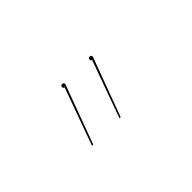

<svg xmlns="http://www.w3.org/2000/svg" viewBox="-27 -682 341 341"><g transform="rotate(-45 143.5 -511.5)"><path d="M189 -565 186 -557 148 -454H145L184 -562Q181 -562 181 -565Q181 -569 185 -569Q189 -569 189 -565ZM120 -565 117 -557 79 -454H76L115 -562Q112 -562 112 -565Q112 -569 116 -569Q120 -569 120 -565Z"/></g></svg>

Font: FiraGO Four
Style: Regular
Weight: 100
Designer: bBox Type
Foundry: bBox Type GmbH
Version: Version 1.001